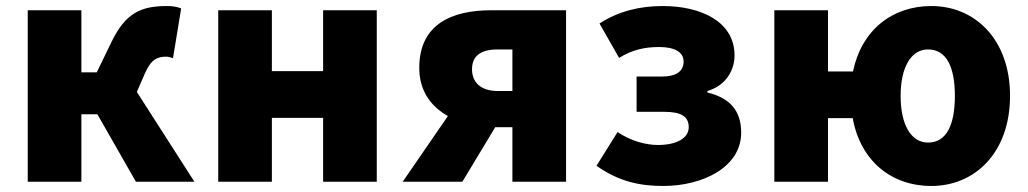

<svg xmlns="http://www.w3.org/2000/svg" viewBox="-20 -603 3410 637"><path d="M72 0H250V-224H303L431 0H625L434 -298L461 -360C482 -408 504 -415 532 -415C540 -415 547 -412 554 -410L581 -575C567 -581 551 -583 534 -583C449 -583 397 -561 350 -464L301 -363H250V-569H72Z M704 0H882V-212H1052V0H1230V-569H1052V-367H882V-569H704Z M1632 -301C1574 -301 1546 -331 1546 -373C1546 -417 1574 -439 1632 -439H1680V-301ZM1316 0H1514L1623 -181H1680V0H1858V-569H1610C1478 -569 1371 -522 1371 -378C1371 -300 1411 -249 1466 -218Z M2181 14C2309 14 2439 -47 2439 -163C2439 -239 2398 -279 2327 -296V-301C2391 -320 2417 -373 2417 -419C2417 -533 2303 -583 2179 -583C2103 -583 2032 -566 1969 -525L2034 -411C2078 -438 2119 -447 2167 -447C2220 -447 2248 -429 2248 -399C2248 -366 2223 -349 2175 -349H2092V-232H2184C2239 -232 2265 -217 2265 -181C2265 -143 2222 -122 2163 -122C2125 -122 2074 -134 2029 -165L1959 -53C2034 0 2104 14 2181 14Z M3059 -130C3002 -130 2968 -190 2968 -285C2968 -379 3002 -439 3059 -439C3121 -439 3148 -379 3148 -285C3148 -190 3121 -130 3059 -130ZM3070 14C3214 14 3331 -96 3331 -285C3331 -473 3214 -583 3070 -583C2939 -583 2838 -502 2810 -366H2727V-569H2549V0H2727V-211H2809C2835 -69 2937 14 3070 14Z"/></svg>

Font: Noto Sans CJK TC Black
Style: Regular
Weight: 900
Designer: Ryoko NISHIZUKA 西塚涼子 (kana, bopomofo & ideographs); Paul D. Hunt (Latin, Greek & Cyrillic); Sandoll Communications 산돌커뮤니
Foundry: Adobe
Version: Version 2.004;hotconv 1.0.118;makeotfexe 2.5.65603